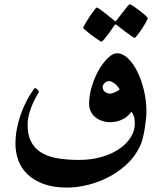

<svg xmlns="http://www.w3.org/2000/svg" viewBox="-20 -743 751 892"><path d="M522.9 -495.6Q549.3 -495.6 574 -472.4Q598.6 -449.2 617.7 -411.1Q636.7 -373 648.4 -324.5Q660.2 -275.9 660.2 -225.6Q660.2 -207.5 657.7 -185.3Q655.3 -163.1 651.6 -140.6Q647.9 -118.2 642.3 -97.4Q636.7 -76.7 629.9 -62.5Q605.5 -12.7 565.7 23.2Q525.9 59.1 479.5 82.3Q433.1 105.5 384 116.9Q335 128.4 291.5 128.4Q227.5 128.4 182.1 111.6Q136.7 94.7 107.7 66.7Q78.6 38.6 65.2 2Q51.8 -34.7 51.8 -74.7Q51.8 -110.4 58.1 -143.1Q64.5 -175.8 74.2 -204.8Q84 -233.9 95.5 -257.6Q106.9 -281.2 116.9 -298.1Q127 -314.9 134 -324.5Q141.1 -334 142.6 -334Q146.5 -334 153.6 -327.1Q160.6 -320.3 160.6 -316.4Q160.6 -314.9 152.6 -301.5Q144.5 -288.1 134.5 -266.8Q124.5 -245.6 116.5 -218.5Q108.4 -191.4 108.4 -162.6Q108.4 -117.7 123.5 -86.7Q138.7 -55.7 168.7 -36.1Q198.7 -16.6 243.4 -8.3Q288.1 0 346.7 0Q405.8 0 453.9 -14.4Q502 -28.8 535.9 -52.5Q569.8 -76.2 588.1 -106.4Q606.4 -136.7 606.4 -168.9Q606.4 -189 602.3 -201.4Q598.1 -213.9 590.8 -224.1Q580.6 -209.5 568.1 -200.2Q555.7 -190.9 542.5 -185.3Q529.3 -179.7 515.6 -177.5Q502 -175.3 489.7 -175.3Q473.1 -175.3 456.1 -180.7Q439 -186 425 -196.8Q411.1 -207.5 402.6 -223.4Q394 -239.3 394 -260.3Q394 -302.2 407.5 -344.5Q420.9 -386.7 440.4 -420.2Q460 -453.6 482.4 -474.6Q504.9 -495.6 522.9 -495.6ZM536.1 -328.6Q531.7 -334.5 526.4 -341.3Q521 -348.1 514.4 -353.5Q507.8 -358.9 500.7 -362.5Q493.7 -366.2 485.8 -366.2Q475.1 -366.2 466.1 -357.4Q457 -348.6 457 -338.4Q457 -323.7 468.3 -315.9Q479.5 -308.1 490.7 -308.1Q494.1 -308.1 499.8 -309.3Q505.4 -310.5 511.7 -313.2Q518.1 -315.9 524.4 -319.6Q530.8 -323.2 536.1 -328.6ZM582.5 -723.1Q586.4 -723.1 600.1 -714.1Q613.8 -705.1 628.4 -693.8Q643.1 -682.6 654.8 -672.1Q666.5 -661.6 666.5 -658.7Q666.5 -656.2 662.6 -648.4Q658.7 -640.6 652.6 -630.4Q646.5 -620.1 639.2 -608.9Q631.8 -597.7 625 -588.4Q618.2 -579.1 612.8 -573Q607.4 -566.9 605.5 -566.9Q603 -566.9 590.3 -575.9Q577.6 -585 562.5 -595.7L523.9 -625.5Q520 -629.4 515.6 -629.4Q513.7 -629.4 510.7 -623.5L483.9 -585.9Q473.6 -571.8 464.1 -560.5Q454.6 -549.3 451.2 -549.3Q449.7 -549.3 443.1 -553.5Q436.5 -557.6 426.8 -564.5Q417 -571.3 406.7 -578.9Q396.5 -586.4 387.5 -593.8Q378.4 -601.1 372.6 -606.4Q366.7 -611.8 366.7 -613.8Q366.7 -616.2 370.8 -624Q375 -631.8 381.6 -642.3Q388.2 -652.8 395.5 -664.6Q402.8 -676.3 409.9 -685.5Q417 -694.8 422.1 -701.4Q427.2 -708 428.7 -708Q433.1 -708 446 -698.5Q459 -689 473.1 -678.2Q489.7 -665.5 508.8 -649.4Q512.7 -645 515.6 -644.5Q517.6 -644.5 519.3 -646Q521 -647.5 523.9 -651.9Q538.6 -671.4 551.3 -687Q561.5 -700.7 570.8 -711.9Q580.1 -723.1 582.5 -723.1Z"/></svg>

Font: Accordance
Style: Bold-Italic
Weight: 700
Italic angle: -11°
Version: Version 1.2 (build January 31, 2020) Miklal Software Solutio